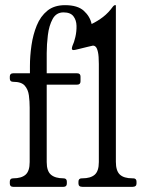

<svg xmlns="http://www.w3.org/2000/svg" viewBox="-20 -724 562 744"><path d="M96 -468Q96 -507 102 -548.5Q108 -590 122.5 -625.5Q137 -661 163.5 -682.5Q190 -704 232 -704Q281 -704 305 -682Q329 -660 335 -631Q358 -642 379 -658Q400 -674 418 -699Q422 -704 426 -704H427Q429 -704 429 -703V-97Q429 -62 444.5 -47.5Q460 -33 493 -33H496Q509 -33 509 -20V-13Q509 0 494 0H299Q284 0 284 -13V-20Q284 -33 297 -33H299Q331 -33 347 -47Q363 -61 363 -96V-476Q363 -507 359.5 -522.5Q356 -538 350.5 -543Q345 -548 339 -547Q334 -546 317.5 -542Q301 -538 285 -534Q269 -530 266 -530Q258 -530 258.5 -536Q259 -542 261 -547Q267 -559 272 -580.5Q277 -602 276.5 -624Q276 -646 264.5 -661Q253 -676 226 -676Q198 -676 184 -650.5Q170 -625 165.5 -588Q161 -551 161 -518V-440H279Q292 -440 292 -427V-409Q292 -396 279 -396H161V-96Q161 -61 177.5 -47Q194 -33 226 -33Q239 -33 239 -20V-13Q239 0 226 0H31Q18 0 18 -13V-20Q18 -33 31 -33Q63 -33 79 -47Q95 -61 95 -96V-307Q95 -331 92 -354Q89 -377 76 -392Q63 -407 31 -407Q18 -407 18 -420V-427Q18 -440 31 -440H96Z"/></svg>

Font: Young Serif Light
Style: Regular
Weight: 300
Designer: Bastien Sozeau
Foundry: NBR — Bastien Sozeau
Version: Version 5.001